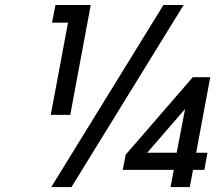

<svg xmlns="http://www.w3.org/2000/svg" viewBox="-20 -759 877 779"><path d="M186 -293 255.9 -667H190.9L205.1 -738.8H348.1L265.1 -293ZM188 0 643.1 -738.8H725.1L270 0ZM478 -69.8 490.2 -131.8 762.2 -445.8H833L775.9 -139.2H821.8L809.1 -69.8H763.2L750 0H671.9L685.1 -69.8ZM577.1 -139.2H696.8L731 -316.9Z"/></svg>

Font: Involve SemiBold Oblique
Style: Italic
Weight: 600
Italic angle: -10.5°
Designer: Stefan Peev
Foundry: Context Ltd.
Version: Version 1.001